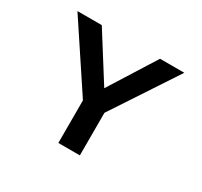

<svg xmlns="http://www.w3.org/2000/svg" viewBox="-145 -893 1141 1086"><g transform="rotate(30 425.0 -350.0)"><path d="M350 0V-278L70.5 -700H229.5L420 -398L610 -700H768.5L490.5 -278V0Z"/></g></svg>

Font: League Mono Wide SemiBold
Style: Regular
Weight: 600
Width: 8
Designer: Tyler Finck
Foundry: The League of Moveable Type / Tyler Finck
Version: Version 2.210